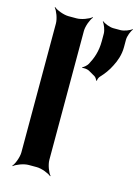

<svg xmlns="http://www.w3.org/2000/svg" viewBox="-121 -843 674 935"><g transform="rotate(15 216.0 -375.0)"><path d="M203 -50V-700C203 -724 217 -761 229 -774L227 -776C214 -764 177 -750 153 -750H112C88 -750 51 -764 38 -776L36 -774C48 -761 62 -724 62 -700V-50C62 -26 48 11 36 24L38 26C51 14 88 0 112 0H153C177 0 214 14 227 26L229 24C217 11 203 -26 203 -50ZM276 -520 309 -501C315 -498 322 -487 323 -482L327 -483C326 -488 331 -500 336 -505C355 -525 373 -549 386 -576C400 -603 412 -636 412 -674V-712C412 -730 423 -758 432 -768L430 -770C420 -761 392 -750 374 -750H338C320 -750 292 -761 282 -770L280 -768C289 -758 300 -730 300 -712V-674C300 -623 286 -585 268 -552C263 -542 248 -530 241 -527L242 -524C249 -526 266 -525 276 -520Z"/></g></svg>

Font: Asimov
Style: Edge
Weight: 500
Designer: Google
Version: Version 2.000980: 2014